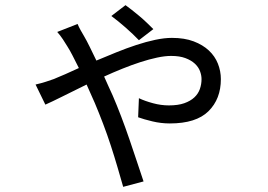

<svg xmlns="http://www.w3.org/2000/svg" viewBox="-20 -653 1040 745"><path d="M519 -497Q497 -520 468 -545.5Q439 -571 412 -591L467 -633Q477 -626 491.5 -614.5Q506 -603 521 -590.5Q536 -578 550 -564.5Q564 -551 575 -540ZM281 -560Q286 -548 293 -535.5Q300 -523 306 -513Q316 -496 328 -471.5Q340 -447 354 -418Q392 -434 431.5 -450Q471 -466 509 -478.5Q547 -491 582.5 -498.5Q618 -506 647 -506Q696 -506 731.5 -492.5Q767 -479 790.5 -457Q814 -435 825.5 -406Q837 -377 837 -346Q837 -269 789 -221.5Q741 -174 639 -174Q605 -174 571.5 -182Q538 -190 516 -198L519 -272Q542 -261 573.5 -252.5Q605 -244 635 -244Q671 -244 695 -252.5Q719 -261 734 -275Q749 -289 755.5 -307.5Q762 -326 762 -346Q762 -361 756 -377Q750 -393 736 -406Q722 -419 699.5 -427.5Q677 -436 644 -436Q620 -436 589.5 -429.5Q559 -423 525 -412Q491 -401 455 -386.5Q419 -372 384 -356Q393 -336 401 -318Q409 -300 417 -283Q433 -246 450 -201.5Q467 -157 482.5 -111.5Q498 -66 512 -24Q526 18 537 51L458 72Q448 37 436 -4Q424 -45 410 -88Q396 -131 380 -173Q364 -215 348 -253L316 -325Q265 -300 223 -279Q181 -258 156 -247L118 -325Q140 -330 158.5 -336Q177 -342 188 -346Q208 -354 233 -365Q258 -376 286 -389Q273 -415 262 -436.5Q251 -458 242 -472Q235 -484 224 -500.5Q213 -517 202 -529Z"/></svg>

Font: SpoqaHanSansJP-Regular
Style: Regular
Weight: 400
Designer: [Source Han Sans]
Ryoko NISHIZUKA  (kana & ideographs); Paul D. Hunt (Latin, Greek & Cyrillic); Wenlong ZHANG  (bopomofo
Foundry: Spoqa (http://bi.spoqa.com)
Version: Version 1.002.20150607